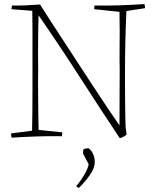

<svg xmlns="http://www.w3.org/2000/svg" viewBox="-20 -667 770 940"><path d="M566 9Q476 -126 376 -281.5Q276 -437 169 -592Q167 -530 166.5 -459.5Q166 -389 167 -323Q166 -279 166.5 -223.5Q167 -168 167.5 -115.5Q168 -63 169 -31L285 -19Q285 -11 283 0Q218 -1 158.5 1Q99 3 37 7Q34 -3 34 -14L137 -27Q138 -68 138.5 -119Q139 -170 139 -223Q139 -276 139 -323Q139 -363 139 -416.5Q139 -470 139 -522.5Q139 -575 138 -614L36 -622Q36 -627 37 -631.5Q38 -636 39 -640Q71 -639 109.5 -641Q148 -643 176 -645Q192 -619 221 -574.5Q250 -530 286.5 -474Q323 -418 362.5 -357.5Q402 -297 440 -239Q478 -181 510.5 -132.5Q543 -84 565 -53Q565 -128 565.5 -201Q566 -274 566 -330Q565 -369 565.5 -418Q566 -467 566 -516.5Q566 -566 565 -609L441 -622Q441 -631 443 -640Q507 -639 566 -641Q625 -643 687 -647Q690 -639 690 -627L599 -613Q596 -555 594 -476Q592 -397 592 -320Q592 -288 592 -249Q592 -210 592.5 -170Q593 -130 593.5 -96.5Q594 -63 595 -43L600 -8Q593 -2 582.5 3.5Q572 9 566 9ZM366 253Q363 253 358.5 249Q354 245 354 243Q375 219 393.5 187Q412 155 414 137L386 84Q386 80 387 73.5Q388 67 389 63Q400 59 414 59Q426 67 435 85.5Q444 104 444 126Q444 155 420.5 189Q397 223 366 253Z"/></svg>

Font: Labrada ExtraLight
Style: Regular
Weight: 200
Designer: Mercedes Jáuregui
Foundry: Omnibus-Type Team
Version: Version 1.000; ttfautohint (v1.8.4.7-5d5b)